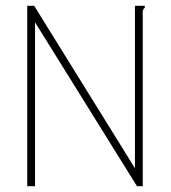

<svg xmlns="http://www.w3.org/2000/svg" viewBox="-20 -643 590 663"><path d="M74 -623H98L446 -62V-623H480V-616Q475 -613 473.5 -606.5Q472 -600 473 -584V0H453L101 -566V0H74Z"/></svg>

Font: Inconsolata SemiExpanded ExtraLight
Style: Regular
Weight: 200
Width: 6
Monospace: yes
Designer: Raph Levien, Cyreal, Brenton Simpson
Foundry: Raph Levien, Cyreal, Google
Version: Version 3.001; ttfautohint (v1.8.2.53-6de2)